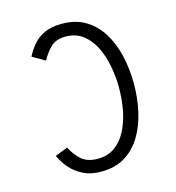

<svg xmlns="http://www.w3.org/2000/svg" viewBox="-108 -804 831 908"><g transform="rotate(-15 308.0 -350.0)"><path d="M277 12Q226 12 188.8 -6.8Q151.5 -25.5 126.5 -54.8Q101.5 -84 88 -116L150 -140Q169 -100.5 198.2 -75.8Q227.5 -51 277 -51Q325.5 -51 360.2 -75.8Q395 -100.5 417 -142.8Q439 -185 449.5 -238.8Q460 -292.5 460 -350Q460 -402 450.2 -454.8Q440.5 -507.5 419 -551.5Q397.5 -595.5 362.5 -622.2Q327.5 -649 277 -649Q230.5 -649 204.2 -623Q178 -597 160 -563L98 -599Q112.5 -627.5 134.2 -653.5Q156 -679.5 190.2 -695.8Q224.5 -712 277 -712Q344 -712 392.2 -682.8Q440.5 -653.5 471.8 -602.8Q503 -552 518 -486.8Q533 -421.5 533 -350Q533 -281.5 518.8 -216.8Q504.5 -152 474 -100.2Q443.5 -48.5 394.8 -18.2Q346 12 277 12Z"/></g></svg>

Font: Overpass Mono Light Light
Style: Regular
Weight: 300
Monospace: yes
Version: Version 4.000